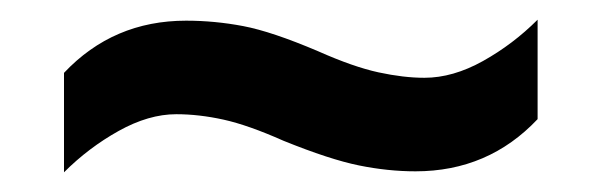

<svg xmlns="http://www.w3.org/2000/svg" viewBox="-20 -450 612 195"><path d="M268 -307Q232 -323 207 -328.5Q182 -334 159 -334Q131 -334 100.5 -317Q70 -300 45 -275V-376Q95 -429 169 -429Q198 -429 227 -423.5Q256 -418 303 -398Q339 -382 364.5 -376.5Q390 -371 411 -371Q440 -371 470.5 -388Q501 -405 526 -430V-329Q476 -276 402 -276Q374 -276 344.5 -282Q315 -288 268 -307Z"/></svg>

Font: Noto Sans NKo Unjoined SemiBold
Style: Regular
Weight: 600
Designer: Monotype Design Team
Foundry: Monotype Imaging Inc.
Version: Version 2.004